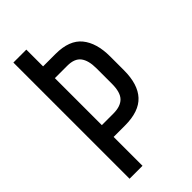

<svg xmlns="http://www.w3.org/2000/svg" viewBox="-221 -759 818 818"><g transform="rotate(-45 188.5 -350.0)"><path d="M193 -599H118V-700H40V0H118V-174H187C243 -174 284.2 -188.2 310.5 -216.5C336.8 -244.8 350 -287.3 350 -344V-427C350 -481 337.7 -523.2 313 -553.5C288.3 -583.8 248.3 -599 193 -599ZM187 -245H118V-528H193C221.7 -528 242.2 -520 254.5 -504C266.8 -488 273 -464 273 -432V-339C273 -305 266 -280.8 252 -266.5C238 -252.2 216.3 -245 187 -245Z"/></g></svg>

Font: SVN-Bebas Neue
Style: Regular
Weight: 400
Designer: Ryoichi Tsunekawa
Foundry: Ryoichi Tsunekawa
Version: Version 001.003